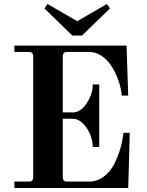

<svg xmlns="http://www.w3.org/2000/svg" viewBox="-20 -940 734 960"><path d="M51.8 0V-32.2H122.1Q135.7 -32.2 140.9 -37.4Q146 -42.5 146 -56.2V-655.8Q146 -669.4 140.9 -674.8Q135.7 -680.2 122.1 -680.2H51.8V-711.9H612.8L621.1 -461.9H588.9Q585.9 -496.6 573.5 -533.7Q561 -570.8 541 -604Q521 -637.2 491 -658.7Q460.9 -680.2 426.8 -680.2H317.9Q304.2 -680.2 299.1 -674.8Q293.9 -669.4 293.9 -655.8V-377.9H344.2Q383.8 -377.9 413.8 -424.3Q443.8 -470.7 443.8 -518.1H476.1V-205.1H443.8Q443.8 -235.4 430.9 -267.6Q418 -299.8 394.5 -323Q371.1 -346.2 344.2 -346.2H293.9V-56.2Q293.9 -42.5 299.1 -37.4Q304.2 -32.2 317.9 -32.2H425.8Q466.3 -32.2 499.3 -57.1Q532.2 -82 551.8 -121.1Q571.3 -160.2 582.3 -199.2Q593.3 -238.3 597.2 -275.9H628.9L621.1 0ZM202.1 -897.9 217.8 -919.9 366.2 -834 514.2 -919.9 529.8 -897.9 390.1 -762.2H341.8Z"/></svg>

Font: Flanker Steampunk
Style: Bold
Weight: 700
Designer: Alexey Kryukov, Leonardo Di Lena
Foundry: Alexey Kryukov, Leonardo Di Lena
Version: 1.210